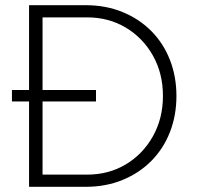

<svg xmlns="http://www.w3.org/2000/svg" viewBox="-20 -720 760 740"><path d="M92 0V-329H26V-373H92V-700H310Q388 -700 452.5 -673.5Q517 -647 563.5 -600Q610 -553 635 -489Q660 -425 660 -350Q660 -275 635 -211Q610 -147 563.5 -100Q517 -53 452.5 -26.5Q388 0 310 0ZM144 -47H316Q399 -47 465 -86.5Q531 -126 569.5 -195Q608 -264 608 -350Q608 -437 569.5 -505.5Q531 -574 465 -613.5Q399 -653 316 -653H144V-373H350V-329H144Z"/></svg>

Font: Red Hat Text VF
Style: Regular
Weight: 300
Designer: Pentagram, MCKL
Foundry: Pentagram, MCKL
Version: Version 1.023